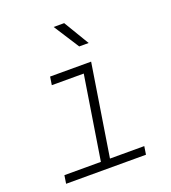

<svg xmlns="http://www.w3.org/2000/svg" viewBox="-142 -890 884 994"><g transform="rotate(-20 300.0 -392.5)"><path d="M51 0 58 -45H259L332 -505H156L163 -550H389L309 -45H498L491 0ZM358 -645 268 -785H326L410 -645Z"/></g></svg>

Font: JetBrains Mono Thin
Style: Italic
Weight: 100
Italic angle: -9°
Monospace: yes
Designer: Philipp Nurullin, Konstantin Bulenkov
Foundry: JetBrains
Version: Version 2.305; ttfautohint (v1.8.4.7-5d5b)